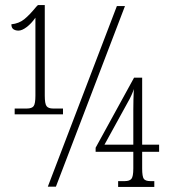

<svg xmlns="http://www.w3.org/2000/svg" viewBox="-20 -738 683 759"><path d="M38 -286V-309H86Q106 -309 113 -318.5Q120 -328 120 -360V-668Q104 -645 85.5 -631Q67 -617 53 -617Q41 -617 33 -622.5Q25 -628 25 -642Q55 -645 76 -662Q97 -679 123 -711L130 -718H157V-360Q157 -328 164 -318.5Q171 -309 190 -309H229V-286ZM169 0 442 -714H474L201 0ZM447 1V-22H473Q492 -22 499.5 -31Q507 -40 507 -72V-138H358V-154L510 -431H542V-166H609V-138H542V-72Q542 -40 548.5 -31Q555 -22 575 -22H590V1ZM393 -166H507V-305Q507 -321 507.5 -343.5Q508 -366 509 -386Q507 -378 500 -362.5Q493 -347 487 -337Z"/></svg>

Font: Noto Serif ExtraCondensed ExtraLight
Style: Regular
Weight: 200
Width: 2
Designer: Monotype Design Team
Foundry: Monotype Imaging Inc.
Version: Version 2.015